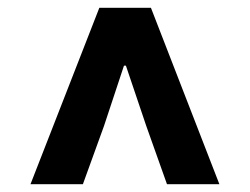

<svg xmlns="http://www.w3.org/2000/svg" viewBox="-20 -784 639 491"><path d="M58 -313 234 -764H366L541 -313H407L354 -462L302 -616H297L246 -462L192 -313Z"/></svg>

Font: Noto Sans JP Thin ExtraBold
Style: Regular
Weight: 800
Version: Version 2.004-H2;hotconv 1.0.118;makeotfexe 2.5.65603